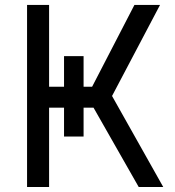

<svg xmlns="http://www.w3.org/2000/svg" viewBox="-20 -747 698 767"><path d="M235.8 -316.8H176.1V0H88.1V-727.3H176.1V-400.6H235.8V-522.7H313.9V-400.6H348L517 -727.3H619.3L427.6 -363.6L632.1 0H534.1L353.7 -316.8H313.9V-201.7H235.8Z"/></svg>

Font: DeltaSans
Style: Regular
Weight: 400
Designer: Rasmus Andersson
Foundry: rsms
Version: Version 3.012